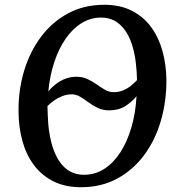

<svg xmlns="http://www.w3.org/2000/svg" viewBox="-20 -773 748 803"><path d="M319 10Q252 10 203 -14.8Q154 -39.5 121.8 -82.8Q89.5 -126 73.8 -183.2Q58 -240.5 57.5 -305.5Q56.5 -396.5 81 -477.2Q105.5 -558 152.2 -620Q199 -682 265.5 -717.5Q332 -753 416 -753Q482.5 -753 531.5 -728Q580.5 -703 612.2 -659.5Q644 -616 659.5 -559.5Q675 -503 676 -440Q676.5 -349 652.8 -267.8Q629 -186.5 582.8 -124.2Q536.5 -62 470 -26Q403.5 10 319 10ZM331 -42Q377.5 -42 415.8 -66.5Q454 -91 482.8 -135Q511.5 -179 529.2 -239Q547 -299 551 -370.5Q532.5 -347.5 504.5 -329.5Q476.5 -311.5 436.5 -311.5Q410.5 -311.5 389.2 -321.5Q368 -331.5 350 -345Q332 -358.5 315 -368.5Q298 -378.5 280 -378.5Q259.5 -378.5 240.5 -371Q221.5 -363.5 205.8 -352.2Q190 -341 178.5 -329.5Q179 -308.5 179.8 -289.5Q180.5 -270.5 182 -252.5Q187 -200.5 199.2 -161.2Q211.5 -122 230.2 -95.5Q249 -69 274.2 -55.5Q299.5 -42 331 -42ZM455.5 -387.5Q478.5 -387.5 497.2 -396Q516 -404.5 530 -416.2Q544 -428 553 -438Q552.5 -456.5 551.5 -473.5Q550.5 -490.5 548.5 -506.5Q543.5 -551 532 -586.5Q520.5 -622 502.2 -647.2Q484 -672.5 459.5 -686Q435 -699.5 403 -699.5Q359 -699.5 321.5 -676.5Q284 -653.5 255 -611.8Q226 -570 207.2 -513.8Q188.5 -457.5 182 -391Q195.5 -407 213.2 -421Q231 -435 252.8 -443.5Q274.5 -452 299.5 -452Q325.5 -452 346.2 -442.2Q367 -432.5 384.8 -419.8Q402.5 -407 419.5 -397.2Q436.5 -387.5 455.5 -387.5Z"/></svg>

Font: Merriweather 20pt Medium
Style: Italic
Weight: 500
Italic angle: -7.8°
Version: Version 2.101